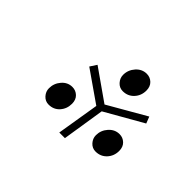

<svg xmlns="http://www.w3.org/2000/svg" viewBox="-80 -767 648 648"><g transform="rotate(45 244.0 -442.5)"><path d="M112.8 -349.1Q112.8 -372.6 128.2 -390.4Q143.6 -408.2 166 -408.2Q182.1 -408.2 193.6 -397.2Q205.1 -386.2 205.1 -367.2Q205.1 -342.8 189.9 -325.9Q174.8 -309.1 150.9 -309.1Q134.8 -309.1 123.8 -321.3Q112.8 -333.5 112.8 -349.1ZM157.2 -497.1 172.9 -521 284.2 -442.9 419.9 -521 429.2 -497.1 293.9 -419.9 270 -268.1H243.2L268.1 -419.9ZM257.8 -558.1Q257.8 -581.5 273.7 -599.4Q289.6 -617.2 312 -617.2Q328.1 -617.2 339.6 -606.2Q351.1 -595.2 351.1 -576.2Q351.1 -551.8 335.4 -534.9Q319.8 -518.1 295.9 -518.1Q279.8 -518.1 268.8 -530.3Q257.8 -542.5 257.8 -558.1ZM336.9 -349.1Q336.9 -372.6 352.8 -390.4Q368.7 -408.2 391.1 -408.2Q407.2 -408.2 418.7 -397.2Q430.2 -386.2 430.2 -367.2Q430.2 -342.8 414.6 -325.9Q398.9 -309.1 375 -309.1Q358.9 -309.1 347.9 -321.3Q336.9 -333.5 336.9 -349.1Z"/></g></svg>

Font: Dihjauti
Style: Bold Italic
Weight: 700
Italic angle: -9°
Designer: T. Christopher White
Version: Version 3.0.0